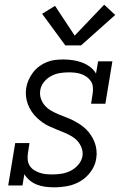

<svg xmlns="http://www.w3.org/2000/svg" viewBox="-20 -792 540 820"><path d="M211 8Q192 8 173 5.5Q154 3 137.5 -3.5Q121 -10 107 -21.5Q93 -33 84 -48L76 0H15L45 -181H106L99 -136Q97 -122 98.5 -108.5Q100 -95 107 -84Q114 -73 125 -66Q136 -59 148.5 -54.5Q161 -50 174.5 -48.5Q188 -47 202 -47Q222 -47 242 -50Q262 -53 280.5 -62Q299 -71 313.5 -87.5Q328 -104 332 -124Q335 -142 329 -159Q323 -176 312 -188.5Q301 -201 286 -210Q271 -219 255 -225.5Q239 -232 223 -238.5Q207 -245 191.5 -252Q176 -259 162 -269Q148 -279 136 -290.5Q124 -302 114.5 -316.5Q105 -331 99 -347Q93 -363 91 -381Q89 -399 92 -417Q95 -435 102.5 -451.5Q110 -468 121.5 -483Q133 -498 148 -509Q163 -520 180.5 -527Q198 -534 215.5 -536Q233 -538 251 -538Q271 -538 291.5 -535Q312 -532 330.5 -525Q349 -518 364.5 -506.5Q380 -495 390 -478L399 -530H460L430 -349H369L376 -394Q378 -408 376.5 -421.5Q375 -435 368 -445.5Q361 -456 350.5 -463.5Q340 -471 327.5 -475.5Q315 -480 301.5 -481.5Q288 -483 274 -483Q255 -483 236 -480Q217 -477 199 -467.5Q181 -458 168 -442Q155 -426 152 -407Q149 -388 154.5 -371.5Q160 -355 171 -342Q182 -329 196.5 -320.5Q211 -312 227 -305Q243 -298 259.5 -292Q276 -286 291 -278.5Q306 -271 320.5 -261.5Q335 -252 347 -240.5Q359 -229 368.5 -214.5Q378 -200 384 -184.5Q390 -169 392 -151Q394 -133 391 -115Q387 -86 368.5 -60Q350 -34 324 -18.5Q298 -3 269 2.5Q240 8 211 8ZM259 -598 160 -733 215 -767 299 -640 425 -772 472 -728 326 -598Z"/></svg>

Font: Iosevka Slab Light Oblique
Style: Regular
Weight: 300
Italic angle: -9°
Monospace: yes
Designer: Belleve Invis
Foundry: Belleve Invis
Version: Version 11.1.1; ttfautohint (v1.8.3)